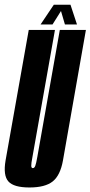

<svg xmlns="http://www.w3.org/2000/svg" viewBox="-45 -804 390 828"><path d="M82 4.5Q14.5 4.5 -8.8 -21.5Q-32 -47.5 -21 -112L79 -675H192L95 -127.5Q89.5 -99 89.8 -89Q90 -79 96.5 -79Q103.5 -79 107.2 -89Q111 -99 116 -127.5L213 -675H325.5L226.5 -112Q215 -47.5 182.2 -21.5Q149.5 4.5 82 4.5ZM130 -698.5 187 -783.5H259L287 -698.5H235L218 -756.5L181.5 -698.5Z"/></svg>

Font: Anybody UltraCondensed SemiBold
Style: Italic
Weight: 600
Width: 1
Italic angle: -10°
Designer: Tyler Finck
Foundry: Etcetera Type Company
Version: Version 1.010; ttfautohint (v1.8.3) -l 8 -r 50 -G 200 -x 14 